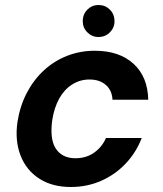

<svg xmlns="http://www.w3.org/2000/svg" viewBox="-20 -736 652 768"><path d="M263 12Q189 12 137 -21.5Q85 -55 62 -114.5Q39 -174 50 -249Q60 -312 87 -364Q114 -416 155 -454Q196 -492 248 -512.5Q300 -533 359 -533Q457 -533 514 -481Q571 -429 573 -337H430Q428 -375 403 -396.5Q378 -418 338 -418Q300 -418 268.5 -398Q237 -378 217 -342Q197 -306 189 -256Q184 -220 187 -191.5Q190 -163 202 -143.5Q214 -124 234 -113.5Q254 -103 282 -103Q310 -103 333 -112.5Q356 -122 374.5 -140.5Q393 -159 404 -184H547Q524 -125 482 -81Q440 -37 384 -12.5Q328 12 263 12ZM374 -588Q348 -588 329.5 -606.5Q311 -625 311 -651Q311 -679 329.5 -697.5Q348 -716 374 -716Q401 -716 419.5 -697.5Q438 -679 438 -651Q438 -625 419.5 -606.5Q401 -588 374 -588Z"/></svg>

Font: DM Sans 10pt
Style: Bold Italic
Weight: 700
Italic angle: -10°
Version: Version 4.004;gftools[0.9.30]